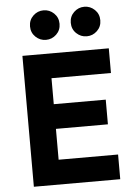

<svg xmlns="http://www.w3.org/2000/svg" viewBox="-61 -978 710 1023"><g transform="rotate(-5 294.0 -466.0)"><path d="M78 -700H540V-568H222V-429H500V-297H222V-132H540V0H78ZM211 -774Q179 -774 155.5 -796.5Q132 -819 132 -853Q132 -887 155.5 -909.5Q179 -932 211 -932Q243 -932 266.5 -909.5Q290 -887 290 -853Q290 -819 266.5 -796.5Q243 -774 211 -774ZM429 -774Q397 -774 373.5 -796.5Q350 -819 350 -853Q350 -887 373.5 -909.5Q397 -932 429 -932Q461 -932 484.5 -909.5Q508 -887 508 -853Q508 -819 484.5 -796.5Q461 -774 429 -774Z"/></g></svg>

Font: NT Somic Bold
Style: Regular
Weight: 700
Designer: Ravid Balaliev — lead type designer, mastering
Michael Voronin — secret advisor, marketing
Ivan Kovalenko — best boy
Foundry: NT Type
Version: Version 0.7